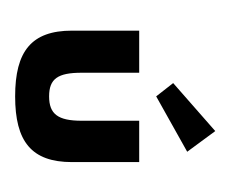

<svg xmlns="http://www.w3.org/2000/svg" viewBox="-46 -262 311 260"><g transform="rotate(90 110.0 -131.5)"><path d="M21 -164V-73C21 -18 49 4 110 4C171 4 199 -18 199 -73V-164H143V-86C143 -54 134 -42 110 -42C86 -42 78 -54 78 -86V-164ZM92 -210 110 -187 185 -229 157 -267Z"/></g></svg>

Font: Hussar Tani
Style: Dwa
Weight: 700
Foundry: Cannot Into Space Fonts
Version: Version 0.92